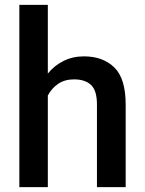

<svg xmlns="http://www.w3.org/2000/svg" viewBox="-20 -770 596 790"><path d="M176.8 -750V-467.3Q203.6 -500.5 241.5 -519.3Q279.3 -538.1 325.2 -538.1Q403.3 -538.1 450.2 -492.7Q497.1 -447.3 497.1 -339.4V0H378.9V-340.3Q378.9 -397.5 354.5 -420.4Q330.1 -443.4 284.7 -443.4Q246.1 -443.4 219.2 -425Q192.4 -406.7 176.8 -377V0H59.6V-750Z"/></svg>

Font: Vazirmatn FD Medium
Style: Regular
Weight: 500
Designer: Saber Rastikerdar
Foundry: Saber Rastikerdar
Version: Version 33.003